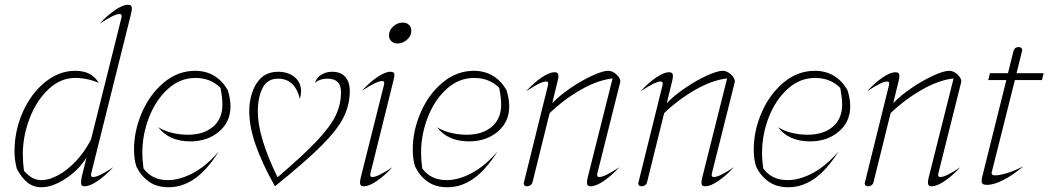

<svg xmlns="http://www.w3.org/2000/svg" viewBox="-20 -778 4412 808"><path d="M364 -49Q363 -46 363 -41Q363 -33 372 -33Q395 -33 456 -74Q424 -39 391 -16.5Q358 6 336 6Q328 6 324.5 2.5Q321 -1 321 -9Q321 -18 324 -34L344 -115Q310 -61 255 -25.5Q200 10 155 10Q120 10 95.5 -10Q71 -30 51 -67Q41 -104 41 -140Q41 -228 76 -306.5Q111 -385 170 -432.5Q229 -480 296 -480Q332 -480 356 -467.5Q380 -455 396 -429Q348 -450 296 -450Q234 -450 183.5 -402Q133 -354 104.5 -279.5Q76 -205 76 -129Q76 -94 81 -59Q99 -39 116 -29.5Q133 -20 155 -20Q187 -20 225.5 -41Q264 -62 300.5 -101Q337 -140 363 -191L491 -703Q492 -706 492 -711Q492 -719 483 -719Q461 -719 399 -678Q431 -713 464 -735.5Q497 -758 519 -758Q535 -758 535 -743Q535 -733 531 -718Z M554 -77Q544 -107 544 -149Q544 -228 577.5 -305Q611 -382 670 -431Q729 -480 801 -480Q890 -480 938 -400Q950 -364 950 -330Q950 -265 901.5 -224Q853 -183 781 -183Q691 -183 646 -243Q668 -228 702 -219.5Q736 -211 771 -211Q837 -211 876.5 -244.5Q916 -278 916 -338Q916 -366 908 -408Q867 -450 802 -450Q738 -450 687 -404Q636 -358 607.5 -285Q579 -212 579 -135Q579 -102 584 -69Q620 -20 686 -20Q737 -20 793 -50Q849 -80 901 -141Q852 -63 800 -26.5Q748 10 690 10Q639 10 605.5 -14.5Q572 -39 554 -77Z M1029 -308Q1029 -379 1060 -427.5Q1091 -476 1150 -476Q1193 -476 1220 -453.5Q1247 -431 1247 -393Q1247 -380 1242 -362Q1221 -447 1150 -447Q1105 -447 1085 -407.5Q1065 -368 1065 -308Q1065 -202 1148 -32Q1258 -126 1314 -185.5Q1370 -245 1392.5 -291.5Q1415 -338 1415 -391Q1415 -447 1358 -447Q1327 -447 1305 -430Q1314 -453 1333.5 -464.5Q1353 -476 1378 -476Q1414 -476 1433 -454.5Q1452 -433 1452 -396Q1452 -336 1425.5 -283.5Q1399 -231 1332.5 -164.5Q1266 -98 1137 6Q1081 -94 1055 -170.5Q1029 -247 1029 -308Z M1617 -629Q1617 -651 1635 -667Q1653 -683 1675 -683Q1691 -683 1701 -673.5Q1711 -664 1711 -649Q1711 -627 1693 -611Q1675 -595 1653 -595Q1637 -595 1627 -604.5Q1617 -614 1617 -629ZM1495 -9Q1495 -19 1499 -34L1596 -421Q1597 -424 1597 -429Q1597 -437 1588 -437Q1566 -437 1503 -396Q1536 -432 1568.5 -454Q1601 -476 1623 -476Q1632 -476 1636 -473Q1640 -470 1640 -463Q1640 -456 1635 -436L1539 -49Q1538 -46 1538 -41Q1538 -33 1547 -33Q1569 -33 1631 -74Q1599 -39 1566 -16.5Q1533 6 1511 6Q1495 6 1495 -9Z M1727 -77Q1717 -107 1717 -149Q1717 -228 1750.5 -305Q1784 -382 1843 -431Q1902 -480 1974 -480Q2063 -480 2111 -400Q2123 -364 2123 -330Q2123 -265 2074.5 -224Q2026 -183 1954 -183Q1864 -183 1819 -243Q1841 -228 1875 -219.5Q1909 -211 1944 -211Q2010 -211 2049.5 -244.5Q2089 -278 2089 -338Q2089 -366 2081 -408Q2040 -450 1975 -450Q1911 -450 1860 -404Q1809 -358 1780.5 -285Q1752 -212 1752 -135Q1752 -102 1757 -69Q1793 -20 1859 -20Q1910 -20 1966 -50Q2022 -80 2074 -141Q2025 -63 1973 -26.5Q1921 10 1863 10Q1812 10 1778.5 -14.5Q1745 -39 1727 -77Z M2185 -11 2286 -419Q2287 -422 2287 -427Q2287 -435 2278 -435Q2267 -435 2247.5 -425.5Q2228 -416 2194 -394Q2227 -430 2259.5 -452Q2292 -474 2314 -474Q2330 -474 2330 -459Q2330 -449 2326 -434L2304 -344Q2336 -377 2382.5 -408.5Q2429 -440 2473 -460Q2517 -480 2539 -480Q2559 -480 2576 -463Q2593 -446 2590 -432L2494 -49Q2493 -46 2493 -42Q2493 -33 2502 -33Q2525 -33 2586 -74Q2554 -39 2521 -16.5Q2488 6 2466 6Q2450 6 2450 -9Q2450 -19 2454 -34L2558 -448Q2496 -441 2425.5 -401Q2355 -361 2293 -302L2221 -11Q2219 -3 2212.5 1.5Q2206 6 2198 6Q2190 6 2186.5 1.5Q2183 -3 2185 -11Z M2667 -11 2768 -419Q2769 -422 2769 -427Q2769 -435 2760 -435Q2749 -435 2729.5 -425.5Q2710 -416 2676 -394Q2709 -430 2741.5 -452Q2774 -474 2796 -474Q2812 -474 2812 -459Q2812 -449 2808 -434L2786 -344Q2818 -377 2864.5 -408.5Q2911 -440 2955 -460Q2999 -480 3021 -480Q3041 -480 3058 -463Q3075 -446 3072 -432L2976 -49Q2975 -46 2975 -42Q2975 -33 2984 -33Q3007 -33 3068 -74Q3036 -39 3003 -16.5Q2970 6 2948 6Q2932 6 2932 -9Q2932 -19 2936 -34L3040 -448Q2978 -441 2907.5 -401Q2837 -361 2775 -302L2703 -11Q2701 -3 2694.5 1.5Q2688 6 2680 6Q2672 6 2668.5 1.5Q2665 -3 2667 -11Z M3162 -77Q3152 -107 3152 -149Q3152 -228 3185.5 -305Q3219 -382 3278 -431Q3337 -480 3409 -480Q3498 -480 3546 -400Q3558 -364 3558 -330Q3558 -265 3509.5 -224Q3461 -183 3389 -183Q3299 -183 3254 -243Q3276 -228 3310 -219.5Q3344 -211 3379 -211Q3445 -211 3484.5 -244.5Q3524 -278 3524 -338Q3524 -366 3516 -408Q3475 -450 3410 -450Q3346 -450 3295 -404Q3244 -358 3215.5 -285Q3187 -212 3187 -135Q3187 -102 3192 -69Q3228 -20 3294 -20Q3345 -20 3401 -50Q3457 -80 3509 -141Q3460 -63 3408 -26.5Q3356 10 3298 10Q3247 10 3213.5 -14.5Q3180 -39 3162 -77Z M3620 -11 3721 -419Q3722 -422 3722 -427Q3722 -435 3713 -435Q3702 -435 3682.5 -425.5Q3663 -416 3629 -394Q3662 -430 3694.5 -452Q3727 -474 3749 -474Q3765 -474 3765 -459Q3765 -449 3761 -434L3739 -344Q3771 -377 3817.5 -408.5Q3864 -440 3908 -460Q3952 -480 3974 -480Q3994 -480 4011 -463Q4028 -446 4025 -432L3929 -49Q3928 -46 3928 -42Q3928 -33 3937 -33Q3960 -33 4021 -74Q3989 -39 3956 -16.5Q3923 6 3901 6Q3885 6 3885 -9Q3885 -19 3889 -34L3993 -448Q3931 -441 3860.5 -401Q3790 -361 3728 -302L3656 -11Q3654 -3 3647.5 1.5Q3641 6 3633 6Q3625 6 3621.5 1.5Q3618 -3 3620 -11Z M4154 -55Q4153 -53 4153 -50Q4153 -40 4167 -40Q4186 -40 4216.5 -49Q4247 -58 4286 -78Q4246 -43 4204.5 -21.5Q4163 0 4134 0Q4122 0 4116.5 -3.5Q4111 -7 4111 -16Q4111 -27 4115 -40L4215 -441H4139L4146 -470H4222L4245 -563Q4250 -580 4267 -580Q4275 -580 4279 -575Q4283 -570 4281 -563L4258 -470H4372L4365 -441H4251Z"/></svg>

Font: Srisakdi
Style: Regular
Weight: 400
Designer: Cadson Demak Co.,Ltd.
Foundry: Cadson Demak Co.,Ltd.
Version: Version 1.000